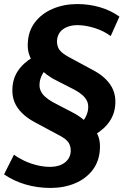

<svg xmlns="http://www.w3.org/2000/svg" viewBox="-20 -736 624 947"><path d="M229 191Q165 191 106.5 174Q48 157 0 124L49 27Q72 44 101 57.5Q130 71 163 79Q196 87 226 87Q257 87 279.5 77.5Q302 68 315 50.5Q328 33 329 9Q329 -18 316.5 -35Q304 -52 273 -68L150 -134Q113 -154 88 -179Q63 -204 51.5 -232.5Q40 -261 41 -294Q42 -347 68.5 -386.5Q95 -426 144 -455L137 -437Q127 -455 121.5 -474.5Q116 -494 117 -521Q119 -582 152 -625.5Q185 -669 240 -692.5Q295 -716 361 -716Q419 -716 472.5 -700.5Q526 -685 569 -654L526 -558Q493 -583 447.5 -597.5Q402 -612 362 -612Q333 -612 310 -602.5Q287 -593 274.5 -575.5Q262 -558 261 -533Q261 -507 273.5 -490Q286 -473 317 -456L439 -390Q477 -370 502 -345Q527 -320 538.5 -291.5Q550 -263 549 -230Q548 -178 521 -138Q494 -98 444 -69L450 -92Q462 -75 468 -54Q474 -33 473 -6Q471 57 438 101Q405 145 350.5 168Q296 191 229 191ZM175 -319Q174 -302 181.5 -286.5Q189 -271 203.5 -258Q218 -245 239 -233L350 -175Q367 -165 380 -155.5Q393 -146 402 -135L384 -133Q400 -151 407.5 -170Q415 -189 415 -206Q416 -223 409 -238Q402 -253 387 -266.5Q372 -280 350 -292L239 -349Q223 -359 210 -368.5Q197 -378 188 -389L208 -396Q191 -377 183 -357Q175 -337 175 -319Z"/></svg>

Font: Nunito Sans 11pt ExtraBold
Style: Italic
Weight: 800
Italic angle: -9°
Version: Version 3.101;gftools[0.9.27]